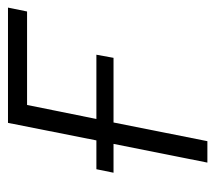

<svg xmlns="http://www.w3.org/2000/svg" viewBox="-50 -502 552 493"><g transform="rotate(-90 226.5 -256.0)"><path d="M55 0 103 -241H29L38 -285H112L157 -512H453L443 -463H203L167 -285H332L324 -241H158L110 0Z"/></g></svg>

Font: IBM Plex Sans Light
Style: Italic
Weight: 300
Italic angle: -11.31°
Designer: Mike Abbink, Paul van der Laan, Pieter van Rosmalen
Foundry: Bold Monday
Version: Version 3.0